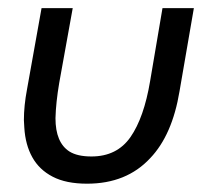

<svg xmlns="http://www.w3.org/2000/svg" viewBox="-20 -430 495 462"><path d="M189.5 12Q139 12 106.8 -4.8Q74.5 -21.5 57.8 -51.5Q41 -81.5 38.5 -123L37.5 -141Q37.5 -175.5 45 -215L80 -410.5H155L122.5 -230.5Q114.5 -183.5 113.5 -145.5Q113.5 -87 147 -65.5Q166 -53.5 200 -53.5Q261.5 -53.5 294 -100.2Q326.5 -147 341.2 -234.8Q356 -322.5 371 -410.5H446.5L412 -210.5Q394.5 -105 341.5 -49.5Q284.5 12 189.5 12Z"/></svg>

Font: Lucymar Sans
Style: Italic
Weight: 400
Italic angle: -10°
Foundry: The League of Moveable Type (original font) / Main changes by Cristiano Sobral with portions from Mirco Monsees
Version: Version 2.00;August 30, 2020;FontCreator 13.0.0.2681 64-bit